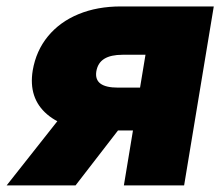

<svg xmlns="http://www.w3.org/2000/svg" viewBox="-64 -562 672 582"><path d="M494.1 0H311.5L377 -396H307.6Q272 -396 252.2 -383.8Q232.4 -371.6 228 -345.7Q224.1 -320.8 240.5 -308.6Q256.8 -296.4 293.9 -296.4H435.5L414.1 -166.5H247.6Q135.7 -166.5 78.6 -215.6Q21.5 -264.6 35.2 -348.6Q45.4 -408.2 81.3 -451.9Q117.2 -495.6 173.8 -519Q230.5 -542.5 302.7 -542.5H584ZM165 0H-43.9L152.8 -249H357.4Z"/></svg>

Font: Inter 16pt Black
Style: Italic
Weight: 900
Italic angle: -9.3988°
Version: Version 4.001;git-66647c0bb